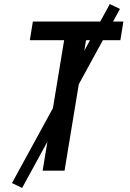

<svg xmlns="http://www.w3.org/2000/svg" viewBox="-20 -841 640 946"><path d="M190 0 296 -643H127L142 -735H588L573 -643H404L298 0ZM89 85 39 61 521 -821 571 -797Z"/></svg>

Font: Iosevka Aile Semibold Oblique
Style: Regular
Weight: 600
Italic angle: -9°
Designer: Belleve Invis
Foundry: Belleve Invis
Version: Version 31.1.0; ttfautohint (v1.8.4)